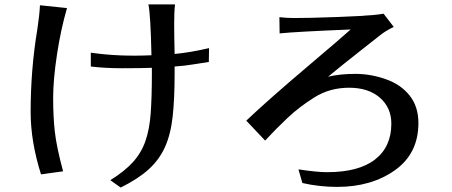

<svg xmlns="http://www.w3.org/2000/svg" viewBox="-20 -801 2040 866"><path d="M118.2 -295.9Q118.2 -487.3 148.4 -668.9Q158.2 -733.4 160.2 -777.3L282.2 -764.6Q253.9 -667 236.8 -553.7Q219.7 -440.4 219.7 -358.4Q219.7 -276.4 227.1 -208.5Q234.4 -140.6 264.6 -28.3L165 -14.6Q118.2 -162.1 118.2 -295.9ZM389.6 -501V-563.5Q515.6 -544.9 663.1 -551.8Q659.2 -736.3 649.4 -781.2H769.5Q765.6 -751 765.6 -694.3Q765.6 -637.7 767.6 -557.6Q839.8 -564.5 922.9 -584L921.9 -521.5Q888.7 -516.6 850.1 -510.3Q811.5 -503.9 767.6 -501V-467.8Q767.6 -355.5 758.8 -275.4Q750 -195.3 724.1 -137.7Q698.2 -80.1 649.9 -36.6Q601.6 6.8 524.4 44.9L477.5 11.7Q542 -28.3 579.6 -69.8Q617.2 -111.3 635.7 -164.1Q654.3 -216.8 659.7 -290Q665 -363.3 665 -467.8V-495.1Q607.4 -493.2 530.8 -493.2Q454.1 -493.2 389.6 -501Z M1090.8 -256.8Q1188.5 -349.6 1360.8 -495.6Q1533.2 -641.6 1561.5 -668Q1318.4 -658.2 1241.2 -650.4L1240.2 -723.6Q1271.5 -719.7 1307.6 -719.7Q1343.8 -719.7 1384.8 -720.7Q1652.3 -727.5 1710 -739.3L1755.9 -679.7Q1719.7 -662.1 1695.8 -643.1Q1671.9 -624 1602.1 -569.3Q1532.2 -514.6 1460 -455.1Q1513.7 -467.8 1583 -467.8Q1652.3 -467.8 1720.2 -443.8Q1788.1 -419.9 1827.6 -370.1Q1867.2 -320.3 1867.2 -246.1Q1867.2 -108.4 1761.2 -33.2Q1655.3 42 1501 42Q1419.9 42 1343.8 24.4L1326.2 -37.1Q1409.2 -24.4 1455.1 -24.4Q1597.7 -24.4 1671.4 -81.5Q1745.1 -138.7 1745.1 -243.2Q1745.1 -315.4 1693.4 -360.4Q1641.6 -405.3 1554.7 -405.3Q1467.8 -405.3 1398.9 -362.3Q1330.1 -319.3 1277.3 -269.5Q1224.6 -219.7 1175.8 -167Z"/></svg>

Font: GenEi LateMin v2
Style: Medium
Weight: 500
Designer: o_tamon (Modified)
Foundry: o_tamon / Adobe Systems Incorporated / FONT 910 / Philipp H. Poll
Version: Version 2.1;Original Version 1.004